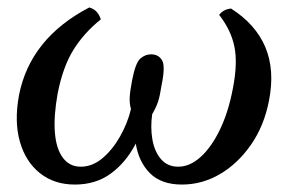

<svg xmlns="http://www.w3.org/2000/svg" viewBox="-20 -487 776 516"><path d="M181 9Q126 9 87.5 -21.5Q49 -52 33.5 -106Q18 -160 31 -231Q61 -384 220 -467Q233 -463 240 -455Q247 -447 251 -435Q205 -398 177 -352.5Q149 -307 135 -236Q124 -175 127.5 -131Q131 -87 149 -63Q167 -39 197 -39Q228 -39 255 -61.5Q282 -84 302.5 -120Q323 -156 332 -194Q328 -207 328.5 -223.5Q329 -240 335 -271Q344 -318 357 -329.5Q370 -341 386 -341Q406 -341 415.5 -325Q425 -309 414 -257Q410 -230 405 -214.5Q400 -199 389 -180Q384 -145 389.5 -112.5Q395 -80 412.5 -59.5Q430 -39 459 -39Q490 -39 519 -65Q548 -91 571 -138.5Q594 -186 606 -250Q619 -317 610 -361.5Q601 -406 569 -447Q580 -462 601 -464Q667 -422 693 -360.5Q719 -299 703 -217Q690 -149 654.5 -98Q619 -47 571 -19Q523 9 469 9Q413 9 382.5 -22Q352 -53 344.5 -103.5Q337 -154 348 -213L380 -205Q369 -146 343 -97.5Q317 -49 277 -20Q237 9 181 9Z"/></svg>

Font: Vollkorn
Style: Italic
Weight: 400
Italic angle: -11°
Designer: Friedrich Althausen
Foundry: Friedrich Althausen
Version: Version 5.001